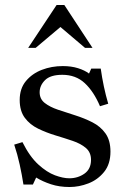

<svg xmlns="http://www.w3.org/2000/svg" viewBox="-20 -740 510 770"><path d="M139 -370Q139 -343 159.5 -327Q180 -311 212.5 -300Q245 -289 281.5 -277.5Q318 -266 350.5 -249.5Q383 -233 403 -205Q423 -177 423 -132Q423 -82 397.5 -50.5Q372 -19 334.5 -4.5Q297 10 259 10Q218 10 184.5 -1Q151 -12 125 -28L112 0H74Q68 -39 59 -80Q50 -121 37 -160L70 -170Q99 -112 133.5 -80.5Q168 -49 200.5 -37Q233 -25 258 -25Q292 -25 318.5 -43.5Q345 -62 345 -99Q345 -129 324.5 -146.5Q304 -164 271.5 -175Q239 -186 202.5 -197Q166 -208 133 -224Q100 -240 79.5 -267.5Q59 -295 59 -339Q59 -385 84 -415Q109 -445 148 -460Q187 -475 232 -475Q266 -475 293 -466.5Q320 -458 337 -445L346 -465H384Q389 -429 396.5 -393.5Q404 -358 414 -324L381 -314Q356 -373 320 -406.5Q284 -440 230 -440Q182 -440 160.5 -418.5Q139 -397 139 -370ZM93 -548 207 -720H238L351 -548H321L189 -660H256L123 -548Z"/></svg>

Font: Brygada 1918 Medium
Style: Regular
Weight: 500
Designer: Mateusz Machalski | Borys Kosmynka | Przemek Hoffer
Foundry: NIEPODLEGLA 2018
Version: Version 3.006